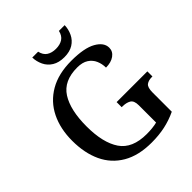

<svg xmlns="http://www.w3.org/2000/svg" viewBox="-248 -1067 1228 1228"><g transform="rotate(-45 366.0 -452.5)"><path d="M408 10Q290 10 211.5 -36Q133 -82 94.5 -164.5Q56 -247 56 -358Q56 -466 96.5 -548.5Q137 -631 217 -677.5Q297 -724 414 -724Q530 -724 587.5 -691.5Q645 -659 645 -611Q645 -578 616 -557Q587 -536 540 -536Q540 -570 527 -600Q514 -630 485.5 -648.5Q457 -667 410 -667Q289 -667 237.5 -586.5Q186 -506 186 -358Q186 -210 240 -130.5Q294 -51 424 -51Q450 -51 474 -53.5Q498 -56 518 -61V-217Q518 -260 495.5 -273Q473 -286 439 -286H432V-332H710V-286H703Q674 -286 656 -272.5Q638 -259 638 -213V-39Q585 -14 529.5 -2Q474 10 408 10ZM399 -771Q350 -771 317.5 -791Q285 -811 269 -844.5Q253 -878 252 -915H305Q313 -879 337.5 -863Q362 -847 399 -847Q436 -847 460.5 -863Q485 -879 493 -915H545Q544 -878 528 -844.5Q512 -811 480 -791Q448 -771 399 -771Z"/></g></svg>

Font: Noto Nastaliq Urdu Medium
Style: Regular
Weight: 500
Designer: Monotype Design Team (Patrick Giasson: type design, Kamal Mansour: OpenType code, Glenda Bellarosa). Updated by Simon Co
Foundry: Monotype Imaging Inc., Simon Cozens
Version: Version 3.007